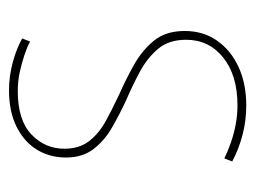

<svg xmlns="http://www.w3.org/2000/svg" viewBox="-92 -478 580 437"><g transform="rotate(-90 198.5 -260.0)"><path d="M176 10Q142 10 109.5 1.5Q77 -7 49 -22L56 -40Q72 -32 92 -25Q112 -18 133.5 -14Q155 -10 177 -10Q245 -10 285.5 -42.5Q326 -75 326 -127Q326 -166 305.5 -190.5Q285 -215 253.5 -232Q222 -249 187 -264Q155 -279 125.5 -296Q96 -313 77 -338Q58 -363 58 -400Q58 -437 75.5 -466Q93 -495 127.5 -512.5Q162 -530 211 -530Q243 -530 274.5 -521.5Q306 -513 329 -500L322 -482Q309 -489 291 -495Q273 -501 252.5 -505.5Q232 -510 209 -510Q143 -510 110.5 -479Q78 -448 78 -404Q78 -370 95.5 -347.5Q113 -325 141.5 -309.5Q170 -294 202 -279Q236 -264 269 -245.5Q302 -227 324 -200Q346 -173 346 -130Q346 -88 324 -56.5Q302 -25 264 -7.5Q226 10 176 10Z"/></g></svg>

Font: Murecho Thin Thin
Style: Regular
Weight: 250
Version: Version 1.010